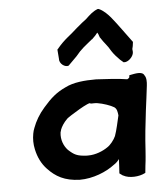

<svg xmlns="http://www.w3.org/2000/svg" viewBox="-52 -749 680 802"><g transform="rotate(-5 288.5 -348.5)"><path d="M118 -58C150 -24 187 -2 251 0C307 0 363 -23 398 -50C406 -55 414 -62 421 -72C420 -53 420 -39 418 -15V-12L432 -2H433C457 12 500 9 524 -4L526 -5L529 -35C531 -48 532 -61 533 -72L535 -98C538 -152 544 -208 551 -264C556 -304 560 -331 564 -367C566 -383 566 -401 558 -411C550 -430 517 -421 500 -418L495 -417L494 -408C492 -405 489 -403 485 -401C450 -407 391 -410 355 -412C307 -412 260 -408 225 -390C186 -372 162 -351 130 -314C107 -288 91 -260 81 -233C78 -225 75 -217 74 -209C70 -187 70 -166 75 -143C82 -110 96 -81 118 -58ZM205 -550 208 -512C206 -490 231 -473 246 -479L247 -480L282 -515C306 -545 322 -555 352 -580H353L354 -581C366 -592 370 -597 377 -606C381 -600 380 -602 386 -585L387 -584C404 -557 414 -551 429 -524C438 -510 450 -497 462 -485L476 -473H477C494 -471 513 -490 517 -505C518 -509 518 -511 518 -515L517 -525C519 -531 521 -542 522 -553V-555L521 -556C495 -590 468 -630 440 -664C429 -677 411 -696 391 -704H389H387C366 -696 352 -682 335 -666C326 -660 312 -648 294 -633C260 -601 241 -593 207 -552ZM377 -125C357 -111 326 -98 295 -98H288C248 -100 236 -107 212 -129C196 -146 184 -173 188 -204C189 -208 190 -212 191 -214V-215C196 -228 205 -243 221 -259C228 -266 325 -327 323 -313C335 -313 347 -314 354 -312C374 -309 407 -298 421 -289C432 -281 433 -269 435 -254C429 -229 422 -194 413 -169C406 -153 390 -133 377 -125Z"/></g></svg>

Font: Hussar Pisanka
Style: SbdKur
Weight: 600
Designer: Robert Jablonski
Foundry: Cannot Into Space Fonts
Version: Version 1.070